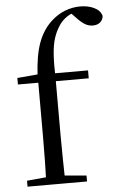

<svg xmlns="http://www.w3.org/2000/svg" viewBox="-56 -856 568 896"><g transform="rotate(-5 227.5 -408.0)"><path d="M36.2 0V-27.8L152.1 -38.6H192L315 -27.8V0ZM124.7 0Q126.7 -56.6 127.6 -114.3Q128.5 -171.9 128.5 -228.5V-478.9H33.1V-509.4L158.4 -520.4L127.7 -504.6L127.9 -510.5Q133 -606.3 154.3 -664.5Q175.7 -722.8 215.6 -760.1Q247.2 -789.4 282.3 -802.9Q317.4 -816.5 354.1 -816.5Q390.5 -816.5 418.8 -803.1Q447.1 -789.8 454.7 -763.8Q453.7 -746.4 440.7 -734.5Q427.8 -722.6 405.4 -722.6Q385.9 -722.6 368.4 -733.2Q350.9 -743.8 330.2 -766.1L303 -794.5V-803.5H344.3V-794.7Q315.8 -792.3 290.7 -775.6Q265.6 -759 250 -733.9Q233.8 -709.1 224.1 -678.1Q214.4 -647.1 211.5 -602.5Q208.5 -557.9 210.7 -492.6V-228.5Q210.7 -171.9 211.7 -114.3Q212.7 -56.6 213.9 0ZM170.2 -478.9V-516H364.8V-478.9Z"/></g></svg>

Font: Noto Serif KR ExtraLight
Style: Regular
Weight: 200
Designer: Ryoko NISHIZUKA 西塚涼子 (kana & ideographs); Frank Grießhammer (Latin, Greek & Cyrillic); Wenlong ZHANG 张文龙 (bopomofo); San
Foundry: Adobe
Version: Version 2.002-H1;hotconv 1.1.0;makeotfexe 2.6.0